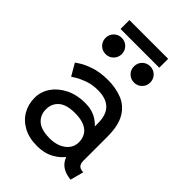

<svg xmlns="http://www.w3.org/2000/svg" viewBox="-244 -932 1044 1044"><g transform="rotate(45 278.5 -410.0)"><path d="M244.1 9.8Q299.3 9.8 342.3 -13.9Q385.3 -37.6 409.9 -77.4Q434.6 -117.2 434.6 -166Q434.6 -214.8 413.8 -254.6Q393.1 -294.4 354.7 -318.1Q316.4 -341.8 263.7 -341.8Q201.7 -341.8 153.1 -318.1Q104.5 -294.4 76.7 -254.6Q48.8 -214.8 48.8 -166Q48.8 -117.2 71.8 -77.4Q94.7 -37.6 138.4 -13.9Q182.1 9.8 244.1 9.8ZM390.6 -166Q390.6 -136.7 374 -114.7Q357.4 -92.8 328.9 -80.6Q300.3 -68.4 263.7 -68.4Q197.8 -68.4 167.2 -95.2Q136.7 -122.1 136.7 -166Q136.7 -210 167.2 -236.8Q197.8 -263.7 263.7 -263.7Q307.6 -263.7 335.7 -251.5Q363.8 -239.3 377.2 -217.3Q390.6 -195.3 390.6 -166ZM478.5 -110.8V-296.9Q478.5 -382.3 450 -430.4Q421.4 -478.5 372.6 -498Q323.7 -517.6 263.7 -517.6Q201.7 -517.6 158 -502.4Q114.3 -487.3 91.3 -472.2Q68.4 -457 68.4 -457L108.4 -388.2Q108.4 -388.2 128.9 -401.1Q149.4 -414.1 184.3 -427Q219.2 -439.9 263.2 -439.9Q293.9 -439.9 317.6 -432.4Q341.3 -424.8 357.7 -409.2Q374 -393.6 382.3 -369.6Q390.6 -345.7 390.6 -312.5V-228.5L400.4 -219.2V-125L390.6 -110.8Q390.6 -82.5 398.2 -61Q405.8 -39.6 419.9 -24.7Q434.1 -9.8 454.8 -1.2Q475.6 7.3 502 9.8L522.5 -67.4Q500.5 -67.4 489.5 -78.1Q478.5 -88.9 478.5 -110.8ZM310.1 -669.9Q310.1 -643.6 328.1 -625.5Q346.2 -607.4 372.6 -607.4Q398.9 -607.4 417 -625.5Q435.1 -643.6 435.1 -669.9Q435.1 -696.3 417 -714.4Q398.9 -732.4 372.6 -732.4Q346.2 -732.4 328.1 -714.4Q310.1 -696.3 310.1 -669.9ZM91.3 -669.9Q91.3 -643.6 109.4 -625.5Q127.4 -607.4 153.8 -607.4Q180.2 -607.4 198.2 -625.5Q216.3 -643.6 216.3 -669.9Q216.3 -696.3 198.2 -714.4Q180.2 -732.4 153.8 -732.4Q127.4 -732.4 109.4 -714.4Q91.3 -696.3 91.3 -669.9ZM114.7 -761.7H412.6V-830.1H114.7Z"/></g></svg>

Font: Giphurs
Style: Regular
Weight: 400
Version: Version 2.010